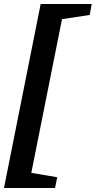

<svg xmlns="http://www.w3.org/2000/svg" viewBox="-22 -753 480 963"><path d="M-2 190 182 -733H438L428 -678L289 -657L135 114L265 136L254 190Z"/></svg>

Font: Piazzolla SC
Style: Bold Italic
Weight: 700
Italic angle: -11.3°
Designer: Juan Pablo del Peral
Foundry: Huerta Tipografica
Version: Version 1.330